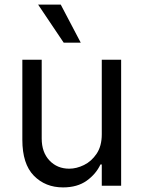

<svg xmlns="http://www.w3.org/2000/svg" viewBox="-20 -804 621 831"><path d="M420.5 -223V-545.5H504.3V0H420.5V-92.3H414.8Q395.6 -50.8 355.1 -21.8Q314.6 7.1 252.8 7.1Q176.1 7.1 126.4 -43.7Q76.7 -94.5 76.7 -198.9V-545.5H160.5V-204.5Q160.5 -144.9 194.1 -109.4Q227.6 -73.9 279.8 -73.9Q311.1 -73.9 343.6 -89.8Q376.1 -105.8 398.3 -138.8Q420.5 -171.9 420.5 -223ZM255.7 -619.3 144.9 -784.1H242.9L329.5 -619.3Z"/></svg>

Font: Inter Alia
Style: Regular
Weight: 400
Designer: Rasmus Andersson (Latin, Greek, Cyrillic etc.) and Evan from Shavian.info (Shavian, old style figures)
Foundry: Shavian.info
Version: Version 0.001;git-37ab20767